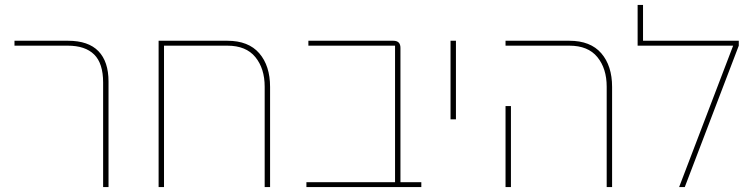

<svg xmlns="http://www.w3.org/2000/svg" viewBox="-20 -762 3062 782"><path d="M400 -426Q400 -504 363.5 -540Q327 -576 256 -576H39V-596H257Q340 -596 381 -553.5Q422 -511 422 -430V0H400Z M626 -596H906Q992 -596 1036 -545Q1080 -494 1080 -408V0H1058V-409Q1058 -483 1020 -529.5Q982 -576 906 -576H648V0H626Z M1228 -20H1589V-576H1236V-596H1582Q1611 -596 1611 -567V-20H1696V0H1228Z M1815 -596H1837V-276H1815Z M2451 -409Q2451 -483 2413 -529.5Q2375 -576 2299 -576H2039V-596H2299Q2385 -596 2429 -545Q2473 -494 2473 -408V0H2451ZM2039 -330H2061V0H2039Z M2966 -576H2577V-742H2599V-596H2989V-576L2769 0H2746Z"/></svg>

Font: IBM Plex Sans Hebrew Thin
Style: Regular
Weight: 100
Designer: Mike Abbink, Paul van der Laan, Pieter van Rosmalen, Yanek Iontef
Foundry: Bold Monday
Version: Version 1.2